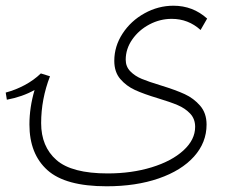

<svg xmlns="http://www.w3.org/2000/svg" viewBox="-21 -558 811 672"><path d="M542 -259Q594 -243 625.5 -228.5Q657 -214 679.5 -188Q702 -162 702 -122Q702 -59 658 -10Q614 39 534.5 66.5Q455 94 352 94Q208 94 145 37.5Q82 -19 82 -122Q82 -182 100 -243Q57 -219 3 -209L-1 -234Q33 -243 65 -260Q97 -277 122 -301L154 -291Q123 -211 123 -127Q123 -45 176.5 2Q230 49 356 49Q440 49 510 27.5Q580 6 621 -31.5Q662 -69 662 -114Q662 -142 644.5 -160.5Q627 -179 601 -190Q575 -201 532 -214Q482 -229 451.5 -243Q421 -257 400 -281.5Q379 -306 379 -345Q379 -396 408 -440.5Q437 -485 485 -511.5Q533 -538 586 -538Q654 -538 704 -493L681 -453Q638 -492 580 -492Q539 -492 502 -472.5Q465 -453 442 -420Q419 -387 419 -349Q419 -325 435 -308.5Q451 -292 475 -282Q499 -272 542 -259Z"/></svg>

Font: FiraGO ExtraLight
Style: Regular
Weight: 200
Designer: bBox Type
Foundry: bBox Type GmbH
Version: Version 1.001